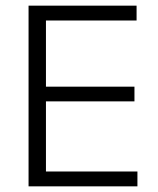

<svg xmlns="http://www.w3.org/2000/svg" viewBox="-20 -659 558 679"><path d="M142.5 0H81V-639H142.5ZM466 0H100V-52.5H466ZM455.5 -300.5H116V-352.5H455.5ZM463 -586.5H99V-639H463Z"/></svg>

Font: Anek Malayalam Light
Style: Regular
Weight: 300
Version: Version 1.003